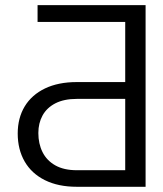

<svg xmlns="http://www.w3.org/2000/svg" viewBox="-20 -716 626 736"><path d="M47.9 -204.1Q47.9 -263.7 74.7 -308.1Q101.6 -352.5 152.6 -377Q203.6 -401.4 274.4 -401.4H460V-631.8H124V-696.3H538.1V0H274.4Q203.1 0 152.1 -25.4Q101.1 -50.8 74.5 -96.9Q47.9 -143.1 47.9 -204.1ZM460 -336.9H274.4Q225.6 -336.9 192.6 -320.1Q159.7 -303.2 143.3 -273.7Q127 -244.1 127 -206.1Q127 -165 143.1 -132.8Q159.2 -100.6 192.1 -82Q225.1 -63.5 274.4 -63.5H460Z"/></svg>

Font: Pretendard GOV Light
Style: Regular
Weight: 300
Designer: Base glyphs from Inter by Rasmus Andersson; Hangeul glyphs from Noto Sans CJK(Source Han Sans) by Jang Soo-young and Kan
Foundry: Kil Hyung-jin
Version: Version 1.309